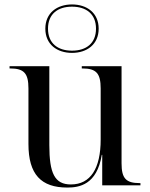

<svg xmlns="http://www.w3.org/2000/svg" viewBox="-20 -834 675 864"><path d="M304 -596C371 -596 424 -634 424 -705C424 -776 371 -814 304 -814C237 -814 184 -776 184 -705C184 -634 237 -596 304 -596ZM304 -606C240 -606 196 -639 196 -705C196 -771 240 -804 304 -804C368 -804 412 -771 412 -705C412 -639 368 -606 304 -606ZM283 10C336 10 416 -2 438 -137H440V0H612V-10H609C547 -10 527 -31 527 -99V-536H348V-526H351C413 -526 433 -504 433 -436V-206C433 -77 388 -4 299 -4C226 -4 202 -54 202 -181V-536H23V-526H26C88 -526 108 -504 108 -436V-186C108 -49 165 10 283 10Z"/></svg>

Font: Noto Serif Display
Style: Regular
Weight: 400
Designer: Monotype Design Team
Foundry: Monotype Imaging Inc.
Version: Version 2.009